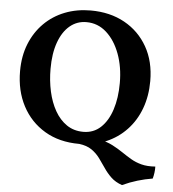

<svg xmlns="http://www.w3.org/2000/svg" viewBox="-59 -739 895 995"><g transform="rotate(5 388.5 -241.5)"><path d="M372.8 9Q269.1 9 193.6 -36Q118 -80.9 76.5 -159.6Q35 -238.4 35 -340.5Q35 -419.1 60.5 -482.4Q86 -545.6 131.5 -591.1Q177 -636.6 238.6 -660.8Q300.2 -685 372.8 -685Q473.5 -685 549.6 -642.8Q625.7 -600.6 668.7 -524.9Q711.7 -449.3 711.7 -347.3Q711.7 -269.7 687.7 -204.6Q663.7 -139.5 618.6 -91.8Q573.6 -44 511.3 -17.5Q449 9 372.8 9ZM388.7 -55.1Q441.6 -55.1 478.7 -89.6Q515.8 -124 535.6 -184.6Q555.4 -245.3 555.4 -323.9Q555.4 -407.1 530.2 -474.9Q505 -542.6 460.2 -582.8Q415.5 -622.9 356 -622.9Q306.9 -622.9 269.8 -592Q232.7 -561.1 212 -503.5Q191.3 -445.9 191.3 -366Q191.3 -304.5 203.6 -248.4Q216 -192.3 240.7 -148.9Q265.4 -105.5 302.2 -80.3Q339.1 -55.1 388.7 -55.1ZM612.5 202.3Q577.7 190.2 555.3 168.8Q532.9 147.5 516 122.1Q499.1 96.8 481.2 72.7Q463.3 48.6 438.2 31.3Q413.1 14 373.4 9L474.1 -23.7Q515.7 -14.7 545.5 0.8Q575.2 16.3 599.6 33Q624.1 49.7 648.8 64.2Q673.4 78.7 703.9 86.7Q734.4 94.7 776.4 91.7Q777 107 774.7 124Q772.4 141.1 768.4 154.7Q728.9 161.1 690.2 172.7Q651.5 184.2 612.5 202.3Z"/></g></svg>

Font: Vollkorn
Style: Regular
Weight: 400
Designer: Friedrich Althausen
Foundry: Friedrich Althausen
Version: Version 5.001